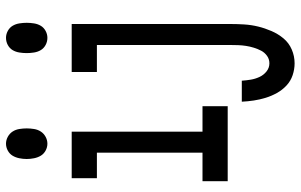

<svg xmlns="http://www.w3.org/2000/svg" viewBox="-201 -578 1002 640"><g transform="rotate(-90 300.0 -258.0)"><path d="M141 -601Q129 -601 118 -607Q107 -613 101 -623Q95 -633 92.5 -645.5Q90 -658 90 -670Q90 -682 92.5 -694.5Q95 -707 101 -717Q107 -727 118 -733Q129 -739 141 -739Q153 -739 164 -733Q175 -727 181.5 -717Q188 -707 190 -694.5Q192 -682 192 -670Q192 -658 190 -645.5Q188 -633 181.5 -623Q175 -613 164 -607Q153 -601 141 -601ZM16 0V-84H111V-436H26V-520H181V-84H266V0ZM494 -601Q481 -601 470 -607Q459 -613 453 -623Q447 -633 445 -645.5Q443 -658 443 -670Q443 -682 445 -694.5Q447 -707 453 -717Q459 -727 470 -733Q481 -739 494 -739Q506 -739 517 -733Q528 -727 534 -717Q540 -707 542 -694.5Q544 -682 544 -670Q544 -658 542 -645.5Q540 -633 534 -623Q528 -613 517 -607Q506 -601 494 -601ZM409 223Q389 223 369.5 216.5Q350 210 335 196Q320 182 310 164Q300 146 294 126.5Q288 107 285 87Q282 67 281 47H351Q352 62 354.5 77Q357 92 363.5 106Q370 120 382 129.5Q394 139 409 139Q423 139 434 131Q445 123 451 111.5Q457 100 461 87Q465 74 467 61Q469 48 469.5 35Q470 22 470 9V-436H380V-520H540V9Q540 32 538.5 55.5Q537 79 531.5 101.5Q526 124 516.5 146Q507 168 492 186Q477 204 455 213.5Q433 223 409 223Z"/></g></svg>

Font: Iosevka Fixed Medium Extended
Style: Regular
Weight: 500
Width: 7
Monospace: yes
Designer: Belleve Invis
Foundry: Belleve Invis
Version: Version 24.1.1; ttfautohint (v1.8.4)